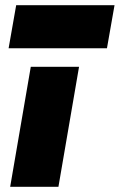

<svg xmlns="http://www.w3.org/2000/svg" viewBox="-20 -716 459 736"><path d="M98 -460 19 0H204L283 -460ZM13 -531H390L419 -696H42Z"/></svg>

Font: Jost Black
Style: Italic
Weight: 900
Italic angle: -5°
Version: Version 3.710